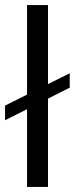

<svg xmlns="http://www.w3.org/2000/svg" viewBox="-23 -740 299 760"><path d="M84 0V-720H167V0ZM-3 -264V-322L253 -450V-393Z"/></svg>

Font: Chivo Medium Light
Style: Regular
Weight: 300
Version: Version 2.002